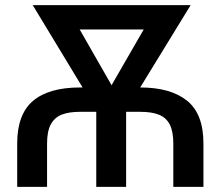

<svg xmlns="http://www.w3.org/2000/svg" viewBox="-20 -727 857 747"><path d="M292 -386.7H301.3L107.4 -707H721.7L525.4 -386.7Q643.6 -386.7 707.5 -335.4Q771.5 -284.2 771.5 -168.9V0H654.3V-168.9Q654.3 -215.3 640.6 -242.2Q627 -269 598.9 -280.5Q570.8 -292 525.4 -292H470.7V0H354.5V-292H292Q248 -292 220.2 -281Q192.4 -270 177.7 -243.2Q163.1 -216.3 163.1 -168.9V0H46.9V-168.9Q46.9 -282.2 108.4 -334.5Q169.9 -386.7 292 -386.7ZM414.1 -395.5 539.1 -612.3H290Z"/></svg>

Font: Pretendard Medium
Style: Regular
Weight: 500
Designer: Base glyphs from Inter by Rasmus Andersson; Hangeul glyphs from Noto Sans CJK(Source Han Sans) by Jang Soo-young and Kan
Foundry: Kil Hyung-jin
Version: Version 1.309